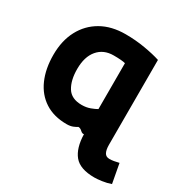

<svg xmlns="http://www.w3.org/2000/svg" viewBox="-172 -690 997 1033"><g transform="rotate(30 327.0 -174.0)"><path d="M389 28Q391 113 427.5 157.5Q464 202 554 202Q571 202 600 198Q629 194 654 185L632 66Q616 70 601.5 72.5Q587 75 574 75Q552 75 543 58Q534 41 534 10V-517Q494 -530 435.5 -540Q377 -550 315 -550Q228 -550 165 -514Q102 -478 67.5 -413Q33 -348 33 -260Q33 -174 61.5 -109Q90 -44 145.5 -8Q201 28 281 28Q304 28 320.5 21Q337 14 344 9Q356 9 367.5 20Q379 31 389 28ZM389 -128Q376 -120 352 -111Q328 -102 299 -102Q235 -102 208.5 -145Q182 -188 182 -258Q182 -334 218 -376.5Q254 -419 316 -419Q368 -419 389 -413Z"/></g></svg>

Font: Repo Bold
Style: Bold
Weight: 700
Designer: Stefan Peev
Foundry: Context Ltd
Version: Version 1.502